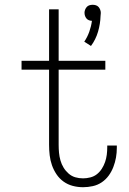

<svg xmlns="http://www.w3.org/2000/svg" viewBox="-20 -774 540 802"><path d="M360 -582 332 -600Q345 -619 353 -641.5Q361 -664 364 -687Q358 -687 351.5 -689.5Q345 -692 341 -697Q337 -702 335 -708Q333 -714 333 -721Q333 -727 335.5 -733.5Q338 -740 342.5 -745Q347 -750 353.5 -752Q360 -754 367 -754Q374 -754 380.5 -752Q387 -750 391.5 -745Q396 -740 398.5 -733.5Q401 -727 401 -721V-719L400 -707Q399 -674 389.5 -641.5Q380 -609 360 -582ZM327 8Q305 8 284 2.5Q263 -3 245.5 -15.5Q228 -28 216 -46Q204 -64 197 -84Q190 -104 187.5 -125.5Q185 -147 185 -169V-483H70V-520H185V-735H225V-520H420V-483H225V-169Q225 -152 226.5 -136Q228 -120 232.5 -104Q237 -88 245.5 -74Q254 -60 266.5 -49Q279 -38 294.5 -33.5Q310 -29 327 -29Q342 -29 357.5 -33Q373 -37 385 -46.5Q397 -56 405.5 -69.5Q414 -83 419 -97.5Q424 -112 426 -127.5Q428 -143 428 -159V-166H468V-157Q468 -136 464.5 -116Q461 -96 453.5 -76.5Q446 -57 434 -40.5Q422 -24 405 -12.5Q388 -1 367.5 3.5Q347 8 327 8Z"/></svg>

Font: Iosevka Curly Extralight
Style: Regular
Weight: 200
Monospace: yes
Designer: Belleve Invis
Foundry: Belleve Invis
Version: Version 22.1.2; ttfautohint (v1.8.4)